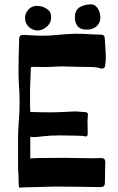

<svg xmlns="http://www.w3.org/2000/svg" viewBox="-20 -860 544 882"><path d="M398 -840Q417 -840 429 -821.5Q441 -803 441 -778Q441 -756 424.5 -740Q408 -724 378 -724Q349 -724 336.5 -740Q324 -756 324 -778Q324 -814 346.5 -827Q369 -840 398 -840ZM153 -720Q131 -720 113 -736Q95 -752 95 -778Q95 -799 110.5 -816Q126 -833 149 -833Q175 -833 195 -819.5Q215 -806 215 -782Q215 -754 194.5 -737Q174 -720 153 -720ZM463 -560Q462 -545 449 -545Q445 -545 438 -547Q431 -549 427 -550Q412 -553 340 -553L302 -554Q289 -555 264 -555Q246 -555 237 -554Q207 -552 184 -552L131 -553Q123 -553 122 -549.5Q121 -546 121 -533Q121 -515 120 -502Q118 -462 118 -437V-378Q118 -357 119 -346Q127 -345 146 -345Q163 -344 216 -344Q238 -344 280 -346Q312 -348 322 -348Q336 -348 350 -346.5Q364 -345 371 -345Q384 -345 384 -333Q384 -329 383 -321.5Q382 -314 382 -302L383 -249Q383 -240 381 -236.5Q379 -233 374 -233Q371 -233 365.5 -234.5Q360 -236 356 -236Q347 -236 322.5 -237Q298 -238 256 -238Q211 -238 178 -234Q145 -230 138 -230Q127 -230 125 -231Q120 -231 119 -232V-132Q126 -132 130 -133L158 -134L276 -135Q312 -135 333 -134L402 -133L444 -134Q456 -134 460 -128.5Q464 -123 464 -113L463 -93L462 -23Q462 -7 455 -3.5Q448 0 435 -0.5Q422 -1 414 -1Q371 -1 340 -2L238 -3Q226 -3 118 0L80 1L74 2Q68 2 67 -1.5Q66 -5 66 -15Q65 -26 65 -52Q65 -60 64 -69.5Q63 -79 63 -95V-232Q63 -252 64.5 -271Q66 -290 66 -299Q70 -345 70 -387Q70 -439 67 -469Q65 -503 65 -531Q65 -594 68 -678Q68 -691 73 -695.5Q78 -700 87 -700L102 -699Q111 -699 131 -697.5Q151 -696 180 -696Q213 -696 258 -701Q312 -705 330 -705Q371 -705 405 -702L441 -701Q454 -701 458 -695Q462 -689 462 -673Q462 -664 464 -642Q466 -616 466 -597Q466 -577 463 -560Z"/></svg>

Font: Barrio
Style: Regular
Weight: 400
Designer: Pablo Cosgaya & Sergio Jimenez
Foundry: Pablo Cosgaya & Sergio Jimenez
Version: Version 1.005